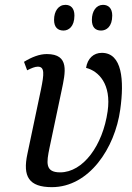

<svg xmlns="http://www.w3.org/2000/svg" viewBox="-20 -762 546 792"><path d="M397 -636C419 -636 443 -652 443 -698C443 -728 427 -742 405 -742C377 -742 359 -716 359 -680C359 -650 373 -636 397 -636ZM242 -636C263 -636 287 -652 287 -698C287 -728 272 -742 250 -742C221 -742 203 -716 203 -680C203 -650 218 -636 242 -636ZM194 10C347 10 454 -150 476 -310C493 -431 484 -544 400 -544C366 -544 341 -521 335 -482C387 -469 440 -415 424 -303C404 -162 323 -51 228 -51C165 -51 172 -92 184 -151L234 -388C250 -464 268 -539 173 -539C143 -539 112 -527 79 -507L92 -472C110 -481 124 -487 136 -487C165 -487 162 -457 149 -393L93 -127C73 -34 99 10 194 10Z"/></svg>

Font: Noto Serif ExtraCondensed
Style: Italic
Weight: 400
Width: 2
Italic angle: -12°
Designer: Monotype Design Team
Foundry: Monotype Imaging Inc.
Version: Version 2.014